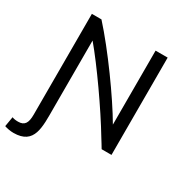

<svg xmlns="http://www.w3.org/2000/svg" viewBox="-232 -852 1146 1198"><g transform="rotate(30 341.0 -253.0)"><path d="M172 -555V-68C172 68 182 191 32 191C9 191 -16 186 -33 180L-21 109C-9 114 5 116 22 116C69 116 85 89 85 29V-697H154C283 -555 460 -309 544 -164V-697H631V4H560C549 -14 537 -35 522 -58C431 -210 271 -438 172 -555Z"/></g></svg>

Font: Repo Regular
Style: Regular
Weight: 400
Designer: Stefan Peev
Foundry: Context Ltd
Version: Version 1.502